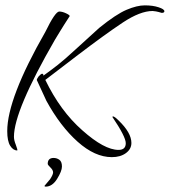

<svg xmlns="http://www.w3.org/2000/svg" viewBox="-20 -488 633 716"><path d="M397 98Q334 98 269.5 40.5Q205 -17 153 -112Q117 -189 117 -190Q117 -193 124 -203Q133 -213 137 -213Q142 -213 142 -206Q170 -226 195.5 -246Q221 -266 261 -303L350 -384Q413 -435 452 -451.5Q491 -468 520 -468Q550 -468 571 -461Q593 -454 593 -446Q593 -440 583 -440Q570 -444 561.5 -445.5Q553 -447 549 -447Q503 -447 438 -404Q402 -380 362 -351Q322 -322 272 -284L149 -190Q205 -74 287 -2Q369 71 422 71Q449 71 449 46Q449 22 399 -52L401 -54Q407 -54 422 -39Q470 7 470 45Q470 68 449.5 83Q429 98 397 98ZM44 73Q29 73 18 55.5Q7 38 7 1Q7 -121 149 -369Q186 -445 201 -445Q212 -445 226 -438.5Q240 -432 240 -428L220 -397Q214 -387 204.5 -372Q195 -357 185 -340Q32 -75 32 22Q32 35 39 52Q47 73 44 73ZM150 208Q146 208 146 205L167 180Q178 163 178 155Q178 146 168 136.5Q158 127 158 123Q158 101 180 101Q192 101 201.5 108Q211 115 211 133Q211 150 193 179Q175 208 150 208Z"/></svg>

Font: Qwigley
Style: Regular
Weight: 400
Designer: Robert E. Leuschke
Foundry: Robert E. Leuschke
Version: Version 1.010; ttfautohint (v1.8.3)